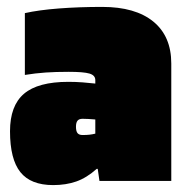

<svg xmlns="http://www.w3.org/2000/svg" viewBox="-20 -524 535 556"><path d="M134 12Q69 12 39 -25.5Q9 -63 9 -144Q9 -218 49.5 -252.5Q90 -287 178 -287Q199 -287 219 -285.5Q239 -284 256 -282V-292Q256 -306 239 -311Q222 -316 179 -316Q141 -316 112 -314Q83 -312 52 -307V-486Q92 -495 150.5 -499.5Q209 -504 276 -504Q372 -504 424 -461.5Q476 -419 476 -340V0H268L263 -35H260Q231 -9 201 1.5Q171 12 134 12ZM219 -180Q209 -180 204.5 -174.5Q200 -169 200 -157Q200 -144 204.5 -138.5Q209 -133 219 -133Q231 -133 239.5 -134Q248 -135 256 -137V-178Q244 -179 235.5 -179.5Q227 -180 219 -180Z"/></svg>

Font: Blinker Black
Style: Regular
Weight: 900
Designer: Juergen Huber
Foundry: supertype
Version: Version 1.017;hotconv 1.0.117;makeotfexe 2.5.65602